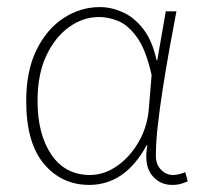

<svg xmlns="http://www.w3.org/2000/svg" viewBox="-20 -510 572 542"><path d="M232 12Q154 12 104 -47.5Q54 -107 54 -225Q54 -310 83 -369Q112 -428 159.5 -459Q207 -490 262 -490Q294 -490 326.5 -475.5Q359 -461 384.5 -428Q410 -395 422 -340H424L448 -478H478Q468 -426 458 -370Q448 -314 439.5 -259.5Q431 -205 425.5 -156.5Q420 -108 420 -70Q420 -46 434.5 -31Q449 -16 468 -16Q477 -16 486.5 -18.5Q496 -21 503 -24L510 2Q503 5 492 8.5Q481 12 466 12Q430 12 408 -16.5Q386 -45 396 -100H394Q333 12 232 12ZM234 -16Q274 -16 310.5 -41.5Q347 -67 371.5 -109.5Q396 -152 400 -202L408 -298Q392 -370 366.5 -405Q341 -440 313 -451Q285 -462 260 -462Q215 -462 175.5 -434Q136 -406 111 -353.5Q86 -301 86 -225Q86 -131 125 -73.5Q164 -16 234 -16Z"/></svg>

Font: Source Sans 3 VF
Style: Regular
Weight: 200
Designer: Paul D. Hunt
Foundry: Adobe
Version: Version 3.046;hotconv 1.0.118;makeotfexe 2.5.65603